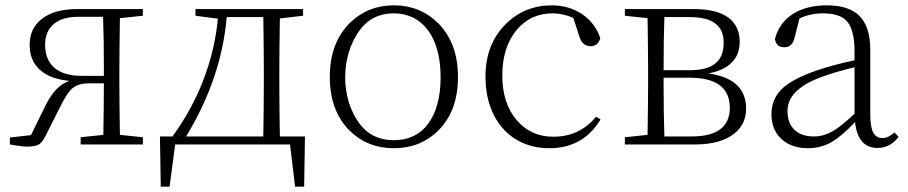

<svg xmlns="http://www.w3.org/2000/svg" viewBox="-20 -541 3399 719"><path d="M81 8C102 8 118 5 127 -1C135 -6 144 -18 153 -37L211 -152C227 -183 241 -203 253 -212C267 -223 287 -229 314 -229H369C369 -171 368 -107 367 -36L282 -27V0H515V-27L429 -36C428 -109 427 -173 427 -226V-282C427 -336 428 -400 429 -473L515 -482V-507H268C211 -507 166 -494 135 -469C106 -446 91 -414 91 -373C91 -336 102 -307 125 -284C150 -258 189 -243 240 -238C205 -227 175 -196 150 -145L96 -35L17 -26V0C44 5 65 8 81 8ZM285 -257C197 -257 149 -298 149 -373C149 -406 159 -431 179 -449C200 -468 231 -478 272 -478H366C368 -423 369 -358 369 -282V-257Z M615 158 636 0H1066L1085 158H1119L1122 -30H1028C1027 -103 1026 -169 1026 -226V-282C1026 -335 1027 -399 1028 -472L1115 -482V-507H712V-482L796 -471C780 -311 723 -164 626 -30H579L582 158ZM677 -30C765 -175 816 -324 829 -477H966C967 -404 968 -339 968 -282V-226C968 -169 967 -103 966 -30Z M1289 -52C1334 -8 1389 14 1455 14C1521 14 1576 -8 1620 -51C1670 -100 1695 -167 1695 -253C1695 -338 1670 -405 1620 -455C1575 -499 1520 -521 1455 -521C1390 -521 1335 -499 1290 -455C1240 -405 1215 -338 1215 -253C1215 -168 1240 -101 1289 -52ZM1327 -77C1254 -174 1255 -330 1327 -428C1358 -470 1401 -491 1455 -491C1563 -491 1630 -401 1630 -252C1630 -177 1614 -119 1583 -77C1552 -36 1509 -16 1455 -16C1401 -16 1358 -36 1327 -77Z M2037 14C2122 14 2186 -22 2229 -94L2212 -104C2171 -54 2118 -29 2052 -29C1995 -29 1950 -50 1915 -91C1879 -133 1861 -189 1861 -258C1861 -329 1879 -385 1914 -428C1949 -470 1994 -491 2049 -491C2076 -491 2102 -485 2127 -474L2150 -403C2157 -380 2171 -368 2192 -368C2210 -368 2222 -378 2228 -398C2203 -474 2132 -521 2047 -521C1979 -521 1921 -498 1874 -451C1823 -400 1798 -335 1798 -254C1798 -92 1894 14 2037 14Z M2582 0C2647 0 2697 -14 2730 -41C2759 -64 2774 -95 2774 -134C2774 -209 2727 -253 2633 -266C2711 -281 2750 -321 2750 -385C2750 -423 2736 -453 2709 -474C2680 -496 2636 -507 2578 -507H2320V-482L2405 -473C2406 -400 2407 -336 2407 -282V-226C2407 -173 2406 -109 2405 -36L2320 -27V0ZM2468 -30C2466 -85 2465 -151 2465 -226V-250H2563C2663 -250 2713 -212 2713 -137C2713 -66 2665 -30 2570 -30ZM2465 -278C2465 -359 2466 -425 2468 -477H2564C2648 -477 2690 -445 2690 -382C2690 -310 2649 -278 2561 -278Z M3005 14C3038 14 3069 6 3096 -10C3121 -25 3149 -49 3182 -84C3189 -19 3217 13 3266 13C3298 13 3324 -1 3345 -28L3330 -45C3314 -31 3299 -24 3285 -24C3270 -24 3258 -30 3251 -43C3243 -57 3239 -80 3239 -113V-354C3239 -413 3225 -455 3198 -482C3172 -508 3131 -521 3075 -521C2974 -521 2902 -475 2882 -395C2885 -374 2897 -364 2917 -364C2938 -364 2951 -377 2956 -402L2974 -472C3001 -485 3031 -491 3062 -491C3104 -491 3134 -481 3151 -462C3170 -441 3180 -404 3180 -349V-315C3126 -304 3079 -291 3038 -277C2977 -256 2934 -233 2907 -207C2882 -182 2869 -151 2869 -114C2869 -73 2882 -42 2908 -19C2933 3 2965 14 3005 14ZM3028 -30C2997 -30 2973 -38 2956 -54C2938 -71 2929 -94 2929 -125C2929 -178 2969 -219 3049 -250C3086 -264 3129 -277 3180 -289V-115C3147 -84 3120 -62 3099 -50C3076 -37 3053 -30 3028 -30Z"/></svg>

Font: AllPunType ExtraLight
Style: Regular
Weight: 280
Version: 1.0